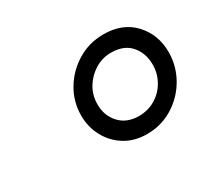

<svg xmlns="http://www.w3.org/2000/svg" viewBox="-71 -846 553 507"><g transform="rotate(-30 205.0 -592.0)"><path d="M253 -449Q215 -449 186.5 -466.5Q158 -484 142 -513.5Q126 -543 126 -578Q126 -620 147 -655.5Q168 -691 204 -713Q240 -735 284 -735Q342 -735 376 -698.5Q410 -662 410 -608Q410 -567 389.5 -530.5Q369 -494 333 -471.5Q297 -449 253 -449ZM258 -501Q286 -501 308.5 -514.5Q331 -528 344 -551Q357 -574 357 -601Q357 -636 336.5 -659.5Q316 -683 277 -683Q250 -683 227.5 -669Q205 -655 191.5 -632.5Q178 -610 178 -582Q178 -548 199.5 -524.5Q221 -501 258 -501Z"/></g></svg>

Font: Instrument Sans SemiCondensed Medium
Style: Italic
Weight: 500
Width: 4
Italic angle: -13°
Designer: Rodrigo Fuenzalida
Foundry: fragTYPE
Version: Version 1.000;gftools[0.9.28]